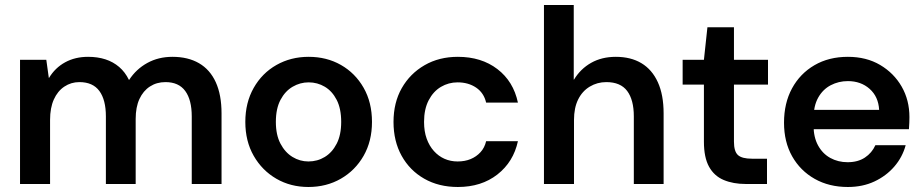

<svg xmlns="http://www.w3.org/2000/svg" viewBox="-20 -735 3690 767"><path d="M60 0V-496H165L175 -424H176Q200 -464 240 -486Q280 -508 332 -508Q370 -508 401 -498Q432 -488 456 -467.5Q480 -447 495 -416H496Q524 -459 568.5 -483.5Q613 -508 669 -508Q731 -508 775 -482.5Q819 -457 842 -406.5Q865 -356 865 -282V0H746V-270Q746 -336 720 -371.5Q694 -407 641 -407Q606 -407 579 -389.5Q552 -372 537 -339.5Q522 -307 522 -260V0H403V-270Q403 -336 377 -371.5Q351 -407 297 -407Q264 -407 237 -389Q210 -371 195 -337.5Q180 -304 180 -256V0Z M1212 12Q1141 12 1084 -21Q1027 -54 993.5 -112.5Q960 -171 960 -248Q960 -325 993.5 -384Q1027 -443 1084.5 -475.5Q1142 -508 1213 -508Q1285 -508 1342 -475.5Q1399 -443 1432.5 -384.5Q1466 -326 1466 -248Q1466 -171 1432.5 -112.5Q1399 -54 1341.5 -21Q1284 12 1212 12ZM1212 -90Q1248 -90 1277.5 -108Q1307 -126 1325 -161Q1343 -196 1343 -248Q1343 -301 1325 -336Q1307 -371 1277.5 -388.5Q1248 -406 1213 -406Q1179 -406 1149 -388.5Q1119 -371 1100.5 -336Q1082 -301 1082 -248Q1082 -196 1100.5 -161Q1119 -126 1148.5 -108Q1178 -90 1212 -90Z M1809 12Q1733 12 1675 -21Q1617 -54 1584.5 -112.5Q1552 -171 1552 -248Q1552 -325 1585 -383Q1618 -441 1676 -474.5Q1734 -508 1809 -508Q1903 -508 1967 -459Q2031 -410 2049 -325H1922Q1913 -364 1882 -385Q1851 -406 1808 -406Q1772 -406 1741.5 -388Q1711 -370 1692.5 -334.5Q1674 -299 1674 -248Q1674 -210 1684.5 -181Q1695 -152 1713.5 -131.5Q1732 -111 1756 -100.5Q1780 -90 1808 -90Q1837 -90 1860 -99.5Q1883 -109 1899.5 -127Q1916 -145 1922 -171H2049Q2031 -88 1967 -38Q1903 12 1809 12Z M2153 0V-715H2272V-417H2273Q2299 -460 2341.5 -484Q2384 -508 2440 -508Q2500 -508 2542.5 -482.5Q2585 -457 2608 -406.5Q2631 -356 2631 -282V0H2512V-270Q2512 -336 2485.5 -371.5Q2459 -407 2402 -407Q2366 -407 2336 -389Q2306 -371 2289.5 -337.5Q2273 -304 2273 -256V0Z M2959 0Q2909 0 2871 -16Q2833 -32 2812.5 -69Q2792 -106 2792 -169V-397H2707V-496H2792L2806 -626H2912V-496H3048V-397H2912V-169Q2912 -130 2928 -115.5Q2944 -101 2984 -101H3044V0Z M3367 12Q3292 12 3234.5 -20.5Q3177 -53 3144.5 -110.5Q3112 -168 3112 -245Q3112 -323 3144 -382Q3176 -441 3233.5 -474.5Q3291 -508 3367 -508Q3441 -508 3496 -475.5Q3551 -443 3582 -389Q3613 -335 3613 -267Q3613 -257 3612.5 -245Q3612 -233 3611 -219H3198V-296H3492Q3489 -349 3454 -380Q3419 -411 3367 -411Q3330 -411 3298.5 -394.5Q3267 -378 3248.5 -345Q3230 -312 3230 -262V-233Q3230 -187 3248 -154Q3266 -121 3297 -104Q3328 -87 3366 -87Q3407 -87 3435 -105.5Q3463 -124 3477 -155H3598Q3585 -107 3552.5 -69.5Q3520 -32 3473 -10Q3426 12 3367 12Z"/></svg>

Font: DM Sans 28pt SemiBold
Style: Regular
Weight: 600
Version: Version 4.004;gftools[0.9.30]